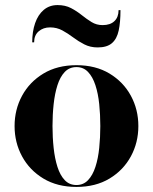

<svg xmlns="http://www.w3.org/2000/svg" viewBox="-20 -727 602 757"><path d="M281.5 10Q206 10 151.2 -23Q96.5 -56 67 -110.5Q37.5 -165 37.5 -230Q37.5 -295 67 -349.5Q96.5 -404 151.2 -437Q206 -470 281.5 -470Q357 -470 411.8 -437Q466.5 -404 496 -349.5Q525.5 -295 525.5 -230Q525.5 -165 496 -110.5Q466.5 -56 411.8 -23Q357 10 281.5 10ZM281.5 2.5Q309 2.5 327.2 -16.8Q345.5 -36 356.2 -69Q367 -102 371.2 -143.8Q375.5 -185.5 375.5 -230Q375.5 -275 371.2 -316.5Q367 -358 356.2 -391Q345.5 -424 327.2 -443.2Q309 -462.5 281.5 -462.5Q253.5 -462.5 235.2 -443.2Q217 -424 206.5 -391Q196 -358 191.5 -316.2Q187 -274.5 187 -230Q187 -185.5 191.5 -143.8Q196 -102 206.5 -69Q217 -36 235.2 -16.8Q253.5 2.5 281.5 2.5ZM365 -540Q336 -540 312.5 -552Q289 -564 268.5 -579.5Q248 -595 226 -607Q204 -619 177.5 -619Q150.5 -619 132.5 -603.5Q114.5 -588 114.5 -560H107Q107 -602.5 118.5 -635.8Q130 -669 152.5 -688Q175 -707 207 -707Q237.5 -707 260.2 -695Q283 -683 302.2 -667.5Q321.5 -652 341 -640Q360.5 -628 384.5 -628Q415 -628 431.2 -643.8Q447.5 -659.5 447.5 -687H455Q455 -639.5 448 -606.8Q441 -574 421.5 -557Q402 -540 365 -540Z"/></svg>

Font: Bodoni Moda 28pt
Style: Bold
Weight: 700
Designer: Owen Earl
Foundry: indestructible type
Version: Version 2.005